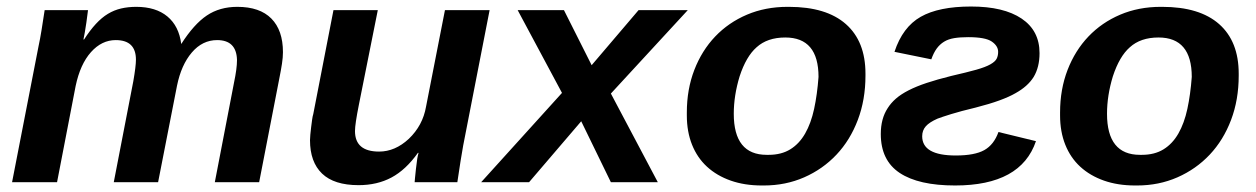

<svg xmlns="http://www.w3.org/2000/svg" viewBox="-20 -559 3852 589"><path d="M646 -436Q601 -436 568.5 -398Q536 -360 523 -296L465 0H329L389 -310Q397 -356 397 -376Q397 -436 335 -436Q292 -436 259 -399Q226 -362 212 -295L155 0H17L98 -416Q103 -439 107.5 -467Q112 -495 117 -528H250Q250 -526 248.5 -516.5Q247 -507 245 -490Q240 -456 236 -438H238Q256 -466 274 -485.5Q292 -505 311 -516.5Q330 -528 351.5 -533Q373 -538 398 -538Q458 -538 493.5 -508.5Q529 -479 536 -424Q575 -485 614.5 -511.5Q654 -538 708 -538Q777 -538 812.5 -502Q848 -466 848 -399Q848 -383 845 -363.5Q842 -344 837 -319L775 0H639L698 -306Q707 -349 707 -374V-376Q705 -436 646 -436Z M1139 -528 1081 -238Q1069 -178 1069 -157Q1069 -94 1143 -94Q1192 -94 1234 -133Q1277 -174 1287 -232L1345 -528H1482L1401 -113Q1394 -75 1383 0H1252Q1252 -2 1253 -12Q1254 -22 1256 -41Q1258 -60 1260 -72Q1262 -84 1264 -90H1262Q1225 -38 1181 -14.5Q1137 9 1080 9Q1005 9 968 -26.5Q931 -62 931 -129Q931 -135 932 -146Q933 -157 934.5 -169Q936 -181 937.5 -192Q939 -203 941 -209L1003 -528Z M1854 0 1763 -187 1603 0H1456L1704 -274L1568 -528H1710L1795 -359L1939 -528H2090L1854 -272L1998 0Z M2635 -327Q2635 -253 2611.5 -191Q2588 -129 2546 -84.5Q2504 -40 2447 -15Q2390 10 2323 10H2317Q2264 10 2221.5 -5Q2179 -20 2149 -47.5Q2119 -75 2103 -115Q2087 -155 2087 -205V-214Q2087 -285 2110 -344.5Q2133 -404 2174 -447Q2215 -490 2271.5 -514Q2328 -538 2396 -538H2400Q2515 -538 2575 -485Q2635 -432 2635 -333ZM2491 -323Q2491 -444 2389 -444Q2334 -444 2301 -414Q2269 -386 2249 -325Q2231 -266 2231 -210Q2231 -84 2332 -84H2338Q2377 -84 2404.5 -101Q2432 -118 2450 -149.5Q2468 -181 2477.5 -225Q2487 -269 2491 -323Z M2950 -445Q2925 -445 2907 -442Q2889 -439 2876 -431Q2863 -423 2853.5 -410Q2844 -397 2837 -377L2724 -400Q2749 -476 2804.5 -507.5Q2860 -539 2959 -539Q3059 -539 3114 -502Q3169 -465 3169 -396Q3169 -353 3151 -323Q3133 -294 3095 -273Q3076 -262 3046 -251Q3016 -240 2973 -229Q2927 -218 2898 -209Q2869 -200 2856 -195Q2831 -184 2820 -171.5Q2809 -159 2809 -141Q2809 -82 2912 -82Q2970 -82 2999.5 -98.5Q3029 -115 3043 -154L3158 -126Q3112 10 2910 10Q2798 10 2740 -28.5Q2682 -67 2682 -148Q2682 -195 2703 -227Q2713 -243 2728.5 -256.5Q2744 -270 2767.5 -282Q2791 -294 2822.5 -304.5Q2854 -315 2898 -326Q2946 -337 2974.5 -345Q3003 -353 3018 -361.5Q3033 -370 3037.5 -379Q3042 -388 3042 -400Q3042 -418 3022.5 -431.5Q3003 -445 2950 -445Z M3780 -327Q3780 -253 3756.5 -191Q3733 -129 3691 -84.5Q3649 -40 3592 -15Q3535 10 3468 10H3462Q3409 10 3366.5 -5Q3324 -20 3294 -47.5Q3264 -75 3248 -115Q3232 -155 3232 -205V-214Q3232 -285 3255 -344.5Q3278 -404 3319 -447Q3360 -490 3416.5 -514Q3473 -538 3541 -538H3545Q3660 -538 3720 -485Q3780 -432 3780 -333ZM3636 -323Q3636 -444 3534 -444Q3479 -444 3446 -414Q3414 -386 3394 -325Q3376 -266 3376 -210Q3376 -84 3477 -84H3483Q3522 -84 3549.5 -101Q3577 -118 3595 -149.5Q3613 -181 3622.5 -225Q3632 -269 3636 -323Z"/></svg>

Font: Libra Sans Modern
Style: Bold Italic
Weight: 700
Italic angle: -12°
Foundry: Stefan Peev, Context Ltd
Version: Version 1.000